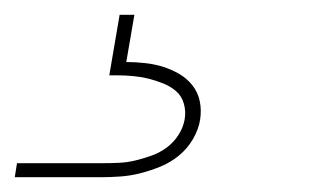

<svg xmlns="http://www.w3.org/2000/svg" viewBox="-28 -20 448 260"><path d="M-8 220 -5 201H110Q121 201 132.5 200.5Q144 200 154.5 197.5Q165 195 176.5 191Q188 187 197.5 180Q207 173 213.5 163Q220 153 222 142Q224 131 221 120.5Q218 110 210.5 103.5Q203 97 193 93Q183 89 173 86.5Q163 84 152 83Q141 82 130 82H120L134 0H154L143 64Q156 64 169 65.5Q182 67 193 70.5Q204 74 214.5 80Q225 86 232.5 95.5Q240 105 242.5 117Q245 129 243 142Q241 155 233.5 168Q226 181 214.5 190.5Q203 200 189.5 205.5Q176 211 162.5 214.5Q149 218 135 219Q121 220 107 220Z"/></svg>

Font: Iosevka Aile Thin Oblique
Style: Regular
Weight: 100
Italic angle: -9°
Designer: Belleve Invis
Foundry: Belleve Invis
Version: Version 31.1.0; ttfautohint (v1.8.4)